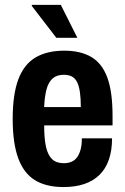

<svg xmlns="http://www.w3.org/2000/svg" viewBox="-20 -744 506 776"><path d="M236.7 12Q166.1 12 120.9 -16Q75.7 -44 53.5 -104.9Q31.3 -165.8 31.3 -263.2Q31.3 -363 54.2 -423.6Q77.1 -484.2 123.6 -511.7Q170.1 -539.2 239.8 -539.2Q305 -539.2 348.5 -514Q392 -488.8 413.4 -431.4Q434.9 -374 434.9 -275.7V-237.3H158.6Q158.4 -185.2 165.7 -151.5Q173.1 -117.9 190.2 -101.1Q207.3 -84.4 237.7 -84.4Q255.2 -84.4 268.8 -90.2Q282.5 -96 291.4 -108Q300.3 -120.1 305.7 -139.4Q311 -158.7 310.8 -185H432.9Q432.9 -135.3 419.8 -98.1Q406.7 -60.9 381.4 -36.5Q356.2 -12.2 319.9 -0.1Q283.7 12 236.7 12ZM158.4 -311.2H306.6Q306.6 -346.6 303 -371.4Q299.4 -396.3 291.6 -412.1Q283.7 -427.9 270.3 -434.9Q256.9 -441.8 238.2 -441.8Q209.8 -441.8 193 -427.1Q176.1 -412.4 168.2 -383.6Q160.4 -354.8 158.4 -311.2ZM292.7 -591.2H207.7L108.4 -720.2L108.7 -724.2H225.8Z"/></svg>

Font: Archivo SemiBold Condensed
Style: Regular
Weight: 600
Width: 3
Version: Version 2.001